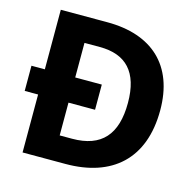

<svg xmlns="http://www.w3.org/2000/svg" viewBox="-104 -821 941 928"><g transform="rotate(15 366.0 -357.0)"><path d="M321 -714H88V-416H21V-290H88V0H303C533 0 678 -123 678 -369C678 -593 545 -714 321 -714ZM317 -589C448 -589 518 -517 518 -363C518 -205 449 -126 302 -126H240V-290H373V-416H240V-589Z"/></g></svg>

Font: Noto Sans Lao UI
Style: Bold
Weight: 700
Designer: Monotype Design Team
Foundry: Monotype Imaging Inc.
Version: Version 2.000